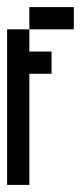

<svg xmlns="http://www.w3.org/2000/svg" viewBox="-20 -520 228 540"><path d="M62.5 -437.5V-500H125V-437.5ZM0 -375V-437.5H62.5V-375ZM0 -312.5V-375H62.5V-312.5ZM0 -250V-312.5H62.5V-250ZM0 -187.5V-250H62.5V-187.5ZM0 -125V-187.5H62.5V-125ZM0 -62.5V-125H62.5V-62.5ZM0 0V-62.5H62.5V0ZM62.5 -312.5V-375H125V-312.5ZM125 -437.5V-500H187.5V-437.5Z"/></svg>

Font: AprilSans
Style: Regular
Weight: 400
Designer: typesprite
Version: Version 1.001;PS 001.001;hotconv 1.0.88;makeotf.lib2.5.64775